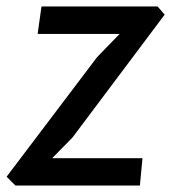

<svg xmlns="http://www.w3.org/2000/svg" viewBox="-36 -577 532 597"><path d="M12 0 -15.5 -27.5 266 -399.5 336 -471.5H81L93 -557H454L476 -531.5L189 -149L126 -85H407L399 0Z"/></svg>

Font: Koeln Type Sans
Style: Italic
Weight: 400
Italic angle: -7.5°
Designer: Eben Sorkin
Foundry: Eben Sorkin
Version: Version 2.001